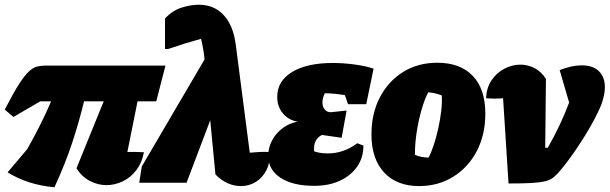

<svg xmlns="http://www.w3.org/2000/svg" viewBox="-32 -772 2575 811"><path d="M198 19Q142 14 93 -1.5Q44 -17 0 -44L83 -142Q144 -250 184 -344H138L25 -278L-12 -309Q24 -379 48.5 -417Q73 -455 91.5 -471.5Q110 -488 127 -491.5Q144 -495 163 -495H667L628 -344H549L506 -130Q542 -131 576 -129Q568 -85 544 -53.5Q520 -22 486.5 -6Q453 10 417 10Q382 10 348 -7.5Q314 -25 291 -61L406 -344H323Q302 -257 273 -169Q244 -81 198 19Z M556 0 567 -69 832 -521Q827 -571 817 -608Q747 -589 678 -565H665V-694Q697 -728 735.5 -740Q774 -752 808 -752Q873 -752 913.5 -707.5Q954 -663 964 -582L1023 -127Q1044 -129 1064.5 -130Q1085 -131 1106 -130Q1110 -86 1093.5 -53.5Q1077 -21 1048.5 -3.5Q1020 14 985 14Q957 14 930 2Q903 -10 878 -35L856 -264L756 0Z M1295 13Q1205 13 1153 -21Q1101 -55 1101 -114Q1101 -148 1117 -178.5Q1133 -209 1161.5 -230.5Q1190 -252 1225 -258Q1186 -265 1162.5 -293.5Q1139 -322 1139 -363Q1139 -430 1202 -468Q1265 -506 1373 -506Q1419 -506 1466.5 -499.5Q1514 -493 1546 -482L1515 -332H1438L1425 -370Q1378 -378 1340 -378Q1330 -358 1330 -339Q1330 -321 1339.5 -309.5Q1349 -298 1365 -298L1432 -305L1411 -190L1328 -202Q1290 -183 1295 -133Q1318 -124 1353 -124Q1420 -124 1477 -167L1503 -157Q1503 -106 1476.5 -68Q1450 -30 1403.5 -8.5Q1357 13 1295 13Z M1738 14Q1644 14 1590.5 -43.5Q1537 -101 1537 -204Q1537 -293 1573 -361.5Q1609 -430 1671.5 -468.5Q1734 -507 1815 -507Q1912 -507 1965 -451.5Q2018 -396 2018 -292Q2018 -203 1982 -134Q1946 -65 1882.5 -25.5Q1819 14 1738 14ZM1778 -106Q1789 -126 1799.5 -157.5Q1810 -189 1818.5 -226.5Q1827 -264 1831.5 -301.5Q1836 -339 1834 -369Q1821 -374 1806.5 -377.5Q1792 -381 1777 -382Q1762 -355 1748.5 -308Q1735 -261 1727.5 -210Q1720 -159 1721 -118Q1734 -112 1748 -109.5Q1762 -107 1778 -106Z M2282 -148Q2337 -245 2372 -339L2332 -476Q2383 -496 2425 -496Q2472 -496 2497.5 -471.5Q2523 -447 2523 -403Q2523 -373 2509 -333Q2496 -299 2468.5 -249.5Q2441 -200 2406.5 -148.5Q2372 -97 2338 -56Q2322 -36 2307.5 -24Q2293 -12 2271 -6.5Q2249 -1 2212.5 1Q2176 3 2116 3L2093 -357Q2060 -354 2021 -357Q2023 -401 2044 -432.5Q2065 -464 2098 -481.5Q2131 -499 2166 -499Q2197 -499 2225.5 -484.5Q2254 -470 2274 -439L2271 -148Z"/></svg>

Font: Piazzolla Black
Style: Italic
Weight: 900
Italic angle: -11.3°
Designer: Juan Pablo del Peral
Foundry: Huerta Tipografica
Version: Version 1.330